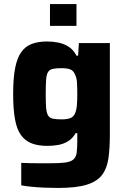

<svg xmlns="http://www.w3.org/2000/svg" viewBox="-20 -723 625 949"><path d="M266 206Q234 206 199.5 204.5Q165 203 135 200Q105 197 85 193V82Q106 83 130 83.5Q154 84 178.5 84Q203 84 225 84Q274 84 301.5 80.5Q329 77 342.5 65.5Q356 54 359 31.5Q362 9 362 -29V-65H354Q339 -39 317.5 -25.5Q296 -12 270 -7Q244 -2 214 -2Q168 -2 136 -14.5Q104 -27 83.5 -55.5Q63 -84 54 -134Q45 -184 45 -259Q45 -335 54.5 -385Q64 -435 84 -464Q104 -493 136 -505.5Q168 -518 213 -518Q241 -518 268.5 -512.5Q296 -507 319.5 -492Q343 -477 358 -448H366L370 -510H523V-58Q523 9 516 59Q509 109 484.5 141.5Q460 174 408.5 190Q357 206 266 206ZM284 -133Q313 -133 328.5 -139.5Q344 -146 351 -163Q358 -179 360 -202.5Q362 -226 362 -259Q362 -291 360.5 -315Q359 -339 351 -354Q344 -373 328.5 -379.5Q313 -386 284 -386Q257 -386 241 -382.5Q225 -379 217.5 -367Q210 -355 208 -329Q206 -303 206 -259Q206 -215 208 -190Q210 -165 217.5 -152.5Q225 -140 241 -136.5Q257 -133 284 -133ZM227 -595V-703H358V-595Z"/></svg>

Font: Saira Thin
Style: Bold
Weight: 700
Version: Version 1.101